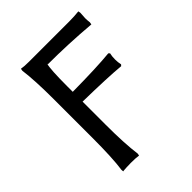

<svg xmlns="http://www.w3.org/2000/svg" viewBox="-191 -767 885 885"><g transform="rotate(-45 252.0 -324.0)"><path d="M407.2 -654.8Q441.9 -654.8 470.2 -658.2L472.2 -647.9Q472.2 -639.6 471.2 -628.2Q470.2 -616.7 470.2 -613.8Q470.2 -600.6 472.2 -585L470.2 -573.2Q331.5 -585 198.2 -585V-589.8Q189.9 -560.5 189.9 -448.2V-414.1Q349.1 -415.5 431.2 -423.8L437 -418Q433.1 -401.9 433.1 -381.8Q433.1 -362.3 437 -346.2L431.2 -339.8Q354 -347.2 189.9 -350.1V-200.2Q189.9 -76.2 200.2 -1L198.2 9.8Q181.2 6.8 147 6.8Q131.3 6.8 118.4 7.6Q105.5 8.3 100.6 8.8L95.2 9.8L94.2 -1Q104 -68.8 104 -200.2V-448.2Q104 -575.7 94.2 -647L96.2 -658.2Q112.8 -654.8 147 -654.8Z"/></g></svg>

Font: Linear Smooth Low Contrast
Style: Regular
Weight: 500
Designer: Philipp H. Poll, Flanker
Foundry: Philipp H. Poll, reworked by Flanker
Version: Version 1.010 | FøM Fix